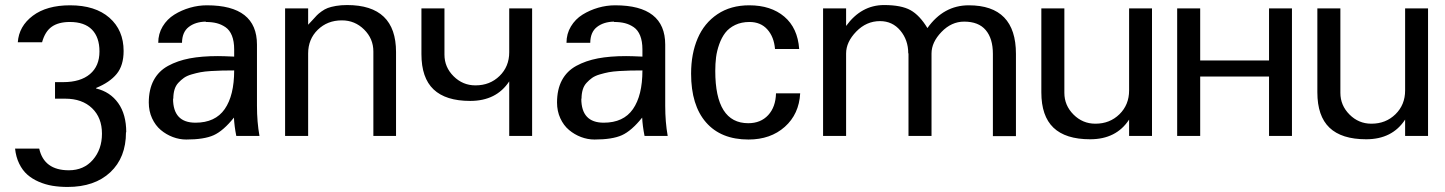

<svg xmlns="http://www.w3.org/2000/svg" viewBox="-20 -533 5669 753"><path d="M475.1 -14.2H474.1Q474.1 85 412.6 142.6Q351.1 200.2 245.1 200.2Q213.4 200.2 185.5 195.6Q157.7 190.9 131.8 179.7Q106 168.5 86.9 151.6Q67.9 134.8 55.2 108.6Q42.5 82.5 39.1 49.8H133.8Q152.8 134.8 250 134.8Q308.6 134.8 344.2 93.8Q379.9 52.7 379.9 -8.8Q379.9 -71.3 341.1 -108.6Q302.2 -146 235.8 -146H195.8V-210.9H228Q295.4 -210.9 332.8 -242.4Q370.1 -273.9 370.1 -331.1Q370.1 -386.7 340.8 -416.7Q311.5 -446.8 253.9 -446.8Q209.5 -446.8 183.1 -428.2Q156.7 -409.7 145 -367.2H49.8Q54.2 -430.2 108.6 -471.2Q163.1 -512.2 254.9 -512.2Q353.5 -512.2 409.2 -463.4Q464.8 -414.6 464.8 -333Q464.8 -276.4 437.7 -243.2Q410.6 -210 356.9 -188V-186Q412.1 -172.9 443.6 -128.7Q475.1 -84.5 475.1 -14.2Z M659.7 -146H658.7Q658.7 -51.8 746.6 -51.8Q824.2 -51.8 861.3 -105.2Q898.4 -158.7 898.4 -256.8Q870.1 -256.8 851.1 -256.3Q832 -255.9 807.4 -254.4Q782.7 -252.9 766.4 -249.8Q750 -246.6 731.4 -241.2Q712.9 -235.8 701.2 -227.5Q689.5 -219.2 679.2 -208Q668.9 -196.8 664.3 -181.2Q659.7 -165.5 659.7 -146ZM787.6 -446.8 786.6 -448.2Q746.1 -447.3 720.2 -427.2Q694.3 -407.2 693.8 -365.2H600.6Q600.6 -400.4 617.9 -429.2Q635.3 -458 663.6 -475.6Q691.9 -493.2 724.9 -502.7Q757.8 -512.2 791.5 -512.2Q987.8 -512.2 987.8 -357.9V-118.2Q987.8 -54.2 997.6 0H906.7Q898.9 -39.1 897.5 -71.8Q855.5 -19.5 817.9 -2.7Q780.3 14.2 710.4 14.2Q683.6 14.2 657.7 4.4Q631.8 -5.4 610.6 -23.2Q589.4 -41 576.4 -69.1Q563.5 -97.2 563.5 -130.9Q563.5 -182.1 582.8 -218.3Q602.1 -254.4 639.2 -274.7Q676.3 -294.9 723.6 -304Q771 -313 834.5 -313Q854.5 -313 898.4 -311V-338.9Q898.4 -371.1 889.6 -393.1Q880.9 -415 864.5 -426.3Q848.1 -437.5 829.8 -442.1Q811.5 -446.8 787.6 -446.8Z M1321.3 -453.1H1320.3Q1264.2 -453.1 1226.3 -416.3Q1188.5 -379.4 1188.5 -323.2V0H1098.1V-500H1188.5V-436Q1194.8 -442.4 1205.6 -454.3Q1216.3 -466.3 1222.7 -472.9Q1229 -479.5 1241.2 -488.3Q1253.4 -497.1 1265.6 -501.7Q1277.8 -506.3 1297.6 -509.8Q1317.4 -513.2 1341.3 -513.2Q1533.2 -513.2 1533.2 -329.1V0H1444.3V-331.1Q1444.3 -381.3 1408 -417.2Q1371.6 -453.1 1321.3 -453.1Z M1844.2 -198.2H1845.2Q1901.4 -198.2 1939.2 -235.1Q1977.1 -272 1977.1 -328.1V-500H2066.9V0H1977.1V-213.9Q1926.8 -137.2 1824.2 -137.2Q1728 -137.2 1680.4 -182.4Q1632.8 -227.5 1632.8 -320.8V-500H1723.1V-318.8Q1723.1 -269.5 1759 -233.9Q1794.9 -198.2 1844.2 -198.2Z M2260.7 -146H2259.8Q2259.8 -51.8 2347.7 -51.8Q2425.3 -51.8 2462.4 -105.2Q2499.5 -158.7 2499.5 -256.8Q2471.2 -256.8 2452.1 -256.3Q2433.1 -255.9 2408.4 -254.4Q2383.8 -252.9 2367.4 -249.8Q2351.1 -246.6 2332.5 -241.2Q2314 -235.8 2302.2 -227.5Q2290.5 -219.2 2280.3 -208Q2270 -196.8 2265.4 -181.2Q2260.7 -165.5 2260.7 -146ZM2388.7 -446.8 2387.7 -448.2Q2347.2 -447.3 2321.3 -427.2Q2295.4 -407.2 2294.9 -365.2H2201.7Q2201.7 -400.4 2219 -429.2Q2236.3 -458 2264.6 -475.6Q2293 -493.2 2325.9 -502.7Q2358.9 -512.2 2392.6 -512.2Q2588.9 -512.2 2588.9 -357.9V-118.2Q2588.9 -54.2 2598.6 0H2507.8Q2500 -39.1 2498.5 -71.8Q2456.5 -19.5 2418.9 -2.7Q2381.3 14.2 2311.5 14.2Q2284.7 14.2 2258.8 4.4Q2232.9 -5.4 2211.7 -23.2Q2190.4 -41 2177.5 -69.1Q2164.6 -97.2 2164.6 -130.9Q2164.6 -182.1 2183.8 -218.3Q2203.1 -254.4 2240.2 -274.7Q2277.3 -294.9 2324.7 -304Q2372.1 -313 2435.5 -313Q2455.6 -313 2499.5 -311V-338.9Q2499.5 -371.1 2490.7 -393.1Q2481.9 -415 2465.6 -426.3Q2449.2 -437.5 2430.9 -442.1Q2412.6 -446.8 2388.7 -446.8Z M3114.3 -340.8H3019.5Q3015.6 -388.2 2989.5 -417.5Q2963.4 -446.8 2919.4 -446.8Q2887.7 -446.8 2863.3 -435.1Q2838.9 -423.3 2824.5 -404.5Q2810.1 -385.7 2800.8 -359.6Q2791.5 -333.5 2788.3 -308.3Q2785.2 -283.2 2785.2 -254.9Q2785.2 -49.8 2914.6 -49.8Q2963.4 -49.8 2992.7 -81.5Q3022 -113.3 3023.4 -167H3118.2Q3113.8 -85.4 3057.9 -35.6Q3002 14.2 2915.5 14.2Q2807.6 14.2 2749 -53Q2690.4 -120.1 2690.4 -244.1Q2690.4 -322.3 2716.1 -382.3Q2741.7 -442.4 2793.7 -477.3Q2845.7 -512.2 2918.5 -512.2Q3003.4 -512.2 3055.9 -467.8Q3108.4 -423.3 3114.3 -340.8Z M3543 -323.2 3542 -324.2Q3542 -376 3511 -413.1Q3480 -450.2 3431.2 -450.2Q3377.9 -450.2 3338.1 -409.2Q3298.3 -368.2 3298.3 -323.2V0H3208V-500H3298.3V-431.2Q3357.9 -513.2 3447.3 -513.2Q3514.6 -513.2 3550.8 -493.2Q3586.9 -473.1 3617.2 -422.9Q3680.7 -512.2 3779.3 -512.2Q3964.4 -512.2 3964.4 -321.8V1H3874V-321.8Q3874 -381.8 3845.9 -415Q3817.9 -448.2 3761.2 -448.2Q3711.4 -448.2 3672.4 -407.7Q3633.3 -367.2 3633.3 -323.2V0H3543Z M4275.4 -47.9H4276.4Q4332.5 -47.9 4370.4 -85Q4408.2 -122.1 4408.2 -178.2V-500H4498V0H4408.2V-64Q4357.9 13.2 4255.4 13.2Q4159.2 13.2 4111.6 -32.2Q4064 -77.6 4064 -170.9V-500H4154.3V-168.9Q4154.3 -119.6 4190.2 -83.7Q4226.1 -47.9 4275.4 -47.9Z M5046.9 0H4957V-232.9H4687V0H4596.7V-500H4687V-295.9H4957V-500H5046.9Z M5357.9 -47.9H5358.9Q5415 -47.9 5452.9 -85Q5490.7 -122.1 5490.7 -178.2V-500H5580.6V0H5490.7V-64Q5440.4 13.2 5337.9 13.2Q5241.7 13.2 5194.1 -32.2Q5146.5 -77.6 5146.5 -170.9V-500H5236.8V-168.9Q5236.8 -119.6 5272.7 -83.7Q5308.6 -47.9 5357.9 -47.9Z"/></svg>

Font: Perun
Style: Regular
Weight: 400
Version: Version 1.0000